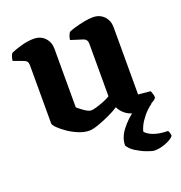

<svg xmlns="http://www.w3.org/2000/svg" viewBox="-127 -609 865 918"><g transform="rotate(-20 305.5 -150.0)"><path d="M244 4Q219 4 191 -7.5Q163 -19 139 -35.5Q115 -52 99.5 -67.5Q84 -83 84 -92V-388Q84 -409 67 -415L13 -435Q16 -460 26 -472Q43 -480 77.5 -490Q112 -500 143 -500Q178 -500 199.5 -477.5Q221 -455 221 -421V-123Q232 -113 252.5 -98.5Q273 -84 286 -84Q295 -84 312.5 -89Q330 -94 350.5 -102Q371 -110 386 -119V-388Q386 -408 368 -415L305 -435Q307 -448 311 -458Q315 -468 319 -472Q329 -477 351 -483.5Q373 -490 398.5 -495Q424 -500 444 -500Q479 -500 500.5 -477.5Q522 -455 522 -421V-79L584 -73Q586 -68 589.5 -58.5Q593 -49 593 -37Q587 -28 570.5 -19.5Q554 -11 533 -5.5Q512 0 495 0Q460 0 436 -17Q412 -34 401 -58Q382 -45 352 -31Q322 -17 292.5 -6.5Q263 4 244 4ZM506 200Q494 200 467.5 190Q441 180 415.5 164Q390 148 380 129Q380 89 409.5 51Q439 13 478 -14L569 -17Q542 2 523 25.5Q504 49 494.5 69Q485 89 485 98Q519 133 597 134Q600 138 602.5 146Q605 154 605 162Q591 178 561.5 189Q532 200 506 200Z"/></g></svg>

Font: Texturina
Style: Bold
Weight: 700
Designer: Guillermo Torres Carreño
Foundry: Omnibus-Type
Version: Version 1.002; ttfautohint (v1.8.3)